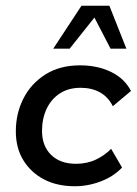

<svg xmlns="http://www.w3.org/2000/svg" viewBox="-20 -636 475 667"><path d="M240 11Q178 11 132.5 -13Q87 -37 61 -79.5Q35 -122 35 -180Q35 -242 61.5 -294Q88 -346 138 -377.5Q188 -409 258 -409Q319 -409 366 -386Q413 -363 435 -320L372 -267Q356 -299 327.5 -315Q299 -331 260 -331Q218 -331 188 -311.5Q158 -292 142 -258Q126 -224 126 -181Q126 -129 157.5 -98Q189 -67 244 -67Q283 -67 314 -82Q345 -97 366 -119L404 -54Q375 -23 330.5 -6Q286 11 240 11ZM165 -467 263 -616H360L419 -467H364L308 -575L222 -467Z"/></svg>

Font: Rokkitt SemiBold Medium
Style: Italic
Weight: 500
Italic angle: -9°
Version: Version 3.103